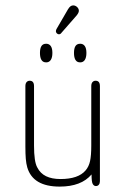

<svg xmlns="http://www.w3.org/2000/svg" viewBox="-20 -681 467 711"><path d="M319 -35Q319 -7 323.5 0.5Q328 8 335 8Q342 8 346 3Q350 -2 350 -10V-362Q350 -372 346 -377Q342 -382 334 -382Q327 -382 322.5 -377Q318 -372 318 -362V-142Q318 -105 313.5 -84.5Q309 -64 297 -50Q270 -18 204 -18Q172 -18 150.5 -28.5Q129 -39 118 -61Q106 -82 106 -142V-362Q106 -372 102 -377Q98 -382 90 -382Q83 -382 78.5 -377Q74 -372 74 -362V-139Q74 -111 75.5 -93Q77 -75 81 -61Q102 10 201 10Q281 10 319 -35ZM151 -519Q139 -519 133.5 -510.5Q128 -502 128 -485Q128 -468 133.5 -459Q139 -450 151 -450Q162 -450 168 -459Q174 -468 174 -485Q174 -502 168 -510.5Q162 -519 151 -519ZM277 -519Q265 -519 259.5 -510.5Q254 -502 254 -485Q254 -468 259.5 -459Q265 -450 277 -450Q288 -450 294 -459Q300 -468 300 -485Q300 -502 294 -510.5Q288 -519 277 -519ZM251 -661Q246 -661 241.5 -658Q237 -655 232 -647L189 -573Q188 -571 187.5 -569Q187 -567 187 -565Q187 -561 190.5 -557.5Q194 -554 198 -554Q201 -554 203.5 -555.5Q206 -557 208 -560L264 -624Q272 -634 272 -641Q272 -649 265.5 -655Q259 -661 251 -661Z"/></svg>

Font: Beiruti ExtraLight
Style: Regular
Weight: 250
Designer: Arlette Boutros
Foundry: Boutros
Version: Version 1.41